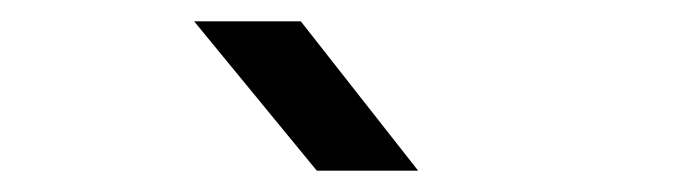

<svg xmlns="http://www.w3.org/2000/svg" viewBox="-20 -805 640 180"><path d="M277 -645 162 -785H262L372 -645Z"/></svg>

Font: JetBrainsMono NF
Style: Regular
Weight: 400
Designer: Philipp Nurullin, Konstantin Bulenkov
Foundry: JetBrains
Version: Version 2.251; ttfautohint (v1.8.3);Nerd Fonts 2.2.2